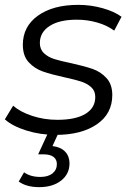

<svg xmlns="http://www.w3.org/2000/svg" viewBox="-29 -550 538 790"><path d="M-9 -59 25 -115Q55 -89 104 -73Q153 -57 207 -57Q282 -57 322.5 -81.5Q363 -106 363 -151Q363 -176 346.5 -191Q330 -206 306 -214Q282 -222 236 -232Q181 -244 147 -256Q113 -268 89 -294Q65 -320 65 -366Q65 -441 127 -485.5Q189 -530 293 -530Q344 -530 392.5 -516.5Q441 -503 471 -481L441 -424Q411 -446 370.5 -457.5Q330 -469 287 -469Q215 -469 175 -443Q135 -417 135 -373Q135 -347 152 -331Q169 -315 194.5 -307Q220 -299 264 -290Q318 -278 351.5 -266.5Q385 -255 409 -229Q433 -203 433 -159Q433 -82 369.5 -38.5Q306 5 200 5Q137 5 79.5 -13Q22 -31 -9 -59ZM48 197 70 159Q96 178 137 178Q169 178 187 163.5Q205 149 205 125Q205 106 191 95.5Q177 85 150 85H128L170 -6H213L187 51Q221 55 239 74Q257 93 257 122Q257 166 222.5 193Q188 220 132 220Q80 220 48 197Z"/></svg>

Font: Idrija
Style: Italic
Weight: 400
Italic angle: -11.3°
Designer: Julieta Ulanovsky
Foundry: Julieta Ulanovsky
Version: Version 7.200